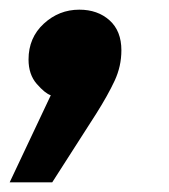

<svg xmlns="http://www.w3.org/2000/svg" viewBox="-65 -192 349 397"><path d="M-45 185 40 5Q28 1 11 -18.5Q-6 -38 -6 -69Q-6 -114 25.5 -143Q57 -172 99 -172Q137 -172 161.5 -150Q186 -128 186 -88Q186 -55 172 -25Q158 5 134 43L43 185Z"/></svg>

Font: Radio Canada
Style: Italic
Weight: 400
Italic angle: -12°
Designer: Charles Daoud, Etienne Aubert Bonn, Alexandre Saumier Demers, Jacques Le Bailly
Foundry: Radio-Canada
Version: Version 2.104;gftools[0.9.28.dev5+ged2979d]